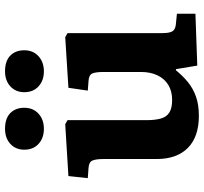

<svg xmlns="http://www.w3.org/2000/svg" viewBox="-44 -773 831 783"><g transform="rotate(-90 371.5 -381.5)"><path d="M290.5 14Q205 14 159.7 -31Q114.5 -76 114.5 -158V-374Q114.5 -406 108.2 -420.2Q102 -434.5 77.5 -436L36.5 -439L45 -518L256.5 -531L273 -521.5V-199Q273 -165 279.5 -141.5Q286 -118 304 -106.5Q322 -95 355 -95Q391 -95 416.5 -110.5Q442 -126 455.7 -154.8Q469.5 -183.5 469.5 -222V-373.5Q469.5 -407.5 463.2 -421Q457 -434.5 432.5 -436L393.5 -439L405 -518L611.5 -531L628 -521.5V-135Q628 -106.5 635 -94.5Q642 -82.5 662 -80L707 -75.5V0L495.5 7.5L481 -79.5H476.5Q454 -52 428.5 -31Q403 -10 369.8 2Q336.5 14 290.5 14ZM472 -618Q434.5 -618 410.8 -639.8Q387 -661.5 387 -698Q387 -733 410.8 -754.8Q434.5 -776.5 472 -776.5Q514.5 -776.5 536.3 -755Q558 -733.5 558 -698Q558 -662 533.8 -640Q509.5 -618 472 -618ZM237.5 -618Q200 -618 176.2 -639.8Q152.5 -661.5 152.5 -698Q152.5 -733 176.2 -754.8Q200 -776.5 237.5 -776.5Q280 -776.5 301.8 -755Q323.5 -733.5 323.5 -698Q323.5 -662 299.5 -640Q275.5 -618 237.5 -618Z"/></g></svg>

Font: Literata Variable Black
Style: Regular
Weight: 900
Designer: Latin by Veronika Burian and Jose Scaglione. Greek by Irene Vlachou. Cyrillic by Vera Evstafieva.
Foundry: TypeTogether
Version: Version 3.021